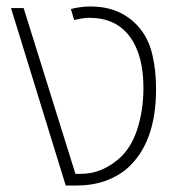

<svg xmlns="http://www.w3.org/2000/svg" viewBox="-20 -573 566 593"><path d="M183 0 14 -548H53L213 -36H228Q262 -36 290.5 -47.5Q319 -59 344 -80Q384 -113 403.5 -172.5Q423 -232 423 -301Q423 -404 380 -461Q337 -518 256 -518Q244 -518 230 -515.5Q216 -513 209 -511L199 -545Q212 -549 229 -551Q246 -553 258 -553Q308 -553 345 -536.5Q382 -520 408 -490Q438 -456 450 -406.5Q462 -357 462 -298Q462 -132 373 -53Q344 -28 304.5 -14Q265 0 215 0Z"/></svg>

Font: Noto Sans Thai ExtraLight
Style: Regular
Weight: 200
Designer: Monotype Design Team
Foundry: Monotype Imaging Inc.
Version: Version 2.001; ttfautohint (v1.8.4.7-5d5b)